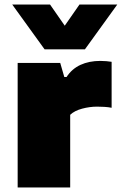

<svg xmlns="http://www.w3.org/2000/svg" viewBox="-20 -828 538 848"><path d="M58 0V-550H246L264 -488H274Q297.5 -524 335.5 -541.5Q373.5 -559 423 -559Q436.5 -559 450 -557.8Q463.5 -556.5 473 -555V-352Q458 -355 440.8 -356Q423.5 -357 409 -357Q376 -357 342.5 -348Q309 -339 290 -321V0ZM177 -610 34 -808H201L266 -714.5L331 -808H498L355 -610Z"/></svg>

Font: Encode Sans Exp Black
Style: Regular
Weight: 900
Width: 7
Designer: Multiple Designers
Foundry: Impallari Type
Version: Version 3.002; ttfautohint (v1.8.3) -l 8 -r 50 -G 200 -x 14 